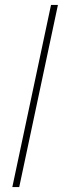

<svg xmlns="http://www.w3.org/2000/svg" viewBox="-20 -759 255 779"><path d="M187 -739H215L58 0H30Z"/></svg>

Font: Prompt Thin
Style: Italic
Weight: 250
Italic angle: -12°
Designer: Katatrad Team
Foundry: CadsonDemak
Version: Version 1.001